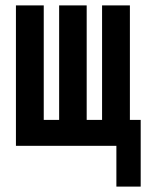

<svg xmlns="http://www.w3.org/2000/svg" viewBox="-20 -540 541 711"><path d="M411 151V0H39V-520H142V-96H199V-520H301V-96H358V-520H461V-96H501V151Z"/></svg>

Font: Iosevka SS18
Style: Bold
Weight: 700
Monospace: yes
Designer: Belleve Invis
Foundry: Belleve Invis
Version: Version 25.1.1; ttfautohint (v1.8.4)